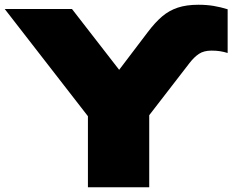

<svg xmlns="http://www.w3.org/2000/svg" viewBox="-22 -788 1001 808"><path d="M348 0V-370H606V0ZM558 -241H393L-2 -750H281L530 -429H430L600 -653Q631 -694 660.5 -719Q690 -744 726.5 -756Q763 -768 813 -768Q848 -768 877.5 -763Q907 -758 936 -749V-565Q920 -570 904 -572.5Q888 -575 868 -575Q836 -575 815.5 -561.5Q795 -548 775 -522Z"/></svg>

Font: Unbounded Black
Style: Regular
Weight: 900
Designer: Luke Prowse, Jean-Baptiste Morizot, Fátima Lázaro, Florian Runge
Foundry: NaN
Version: Version 1.701;gftools[0.9.28.dev5+ged2979d]